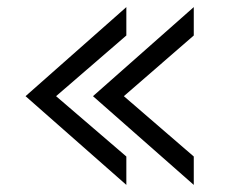

<svg xmlns="http://www.w3.org/2000/svg" viewBox="-20 -496 636 541"><path d="M526 25V-55L329 -225L526 -396V-476L242 -225ZM336 25V-55L138 -225L336 -396V-476L52 -225Z"/></svg>

Font: LINE Seed JP_OTF Regular
Style: Regular
Weight: 400
Designer: LY Corporation & Fontrix & Fontworks
Version: Version 1.002